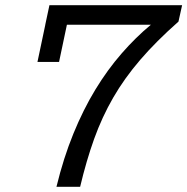

<svg xmlns="http://www.w3.org/2000/svg" viewBox="-20 -718 720 738"><path d="M197 0Q224 -111 262 -204Q300 -297 346.5 -373.5Q393 -450 447.5 -512.5Q502 -575 560 -623H154L170 -698H680L666 -635Q580 -559 519 -488Q458 -417 415 -342.5Q372 -268 342 -184.5Q312 -101 288 0ZM170 -698H253L207 -480H124Z"/></svg>

Font: Azeret Mono Thin Light
Style: Italic
Weight: 300
Italic angle: -12°
Version: Version 1.002